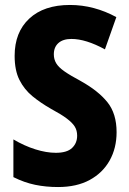

<svg xmlns="http://www.w3.org/2000/svg" viewBox="-20 -744 520 774"><path d="M214 10Q165 10 121.5 1Q78 -8 34 -30V-182Q78 -156 122.5 -142Q167 -128 205 -128Q250 -128 270.5 -147.5Q291 -167 291 -197Q291 -218 281.5 -233.5Q272 -249 249.5 -266Q227 -283 186 -305Q144 -329 111 -356Q78 -383 58.5 -421.5Q39 -460 39 -519Q39 -614 98 -669Q157 -724 262 -724Q311 -724 358 -711.5Q405 -699 449 -675L403 -545Q326 -587 268 -587Q234 -587 215.5 -570.5Q197 -554 197 -525Q197 -505 206.5 -489Q216 -473 239.5 -456.5Q263 -440 306 -417Q376 -378 413 -332Q450 -286 450 -211Q450 -147 422 -97Q394 -47 341.5 -18.5Q289 10 214 10Z"/></svg>

Font: Noto Sans Condensed ExtraBold
Style: Regular
Weight: 800
Width: 3
Designer: Monotype Design Team
Foundry: Monotype Imaging Inc.
Version: Version 2.013; ttfautohint (v1.8.4.7-5d5b)